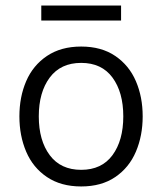

<svg xmlns="http://www.w3.org/2000/svg" viewBox="-20 -663 585 693"><path d="M50 -243Q50 -313 74.5 -370Q99 -427 149.5 -461Q200 -495 273 -495Q346 -495 396 -461Q446 -427 470.5 -370Q495 -313 495 -243Q495 -173 470.5 -115.5Q446 -58 396 -24Q346 10 273 10Q200 10 149.5 -24Q99 -58 74.5 -115.5Q50 -173 50 -243ZM425 -243Q425 -330 386 -383Q347 -436 273 -436Q199 -436 159.5 -383Q120 -330 120 -243Q120 -156 159.5 -103Q199 -50 273 -50Q347 -50 386 -103Q425 -156 425 -243ZM129 -643H417V-589H129Z"/></svg>

Font: Niramit Light
Style: Regular
Weight: 300
Designer: Katatrad Aksorn Co.,Ltd.
Foundry: Cadson Demak Co.,Ltd.
Version: Version 1.000; ttfautohint (v1.6)